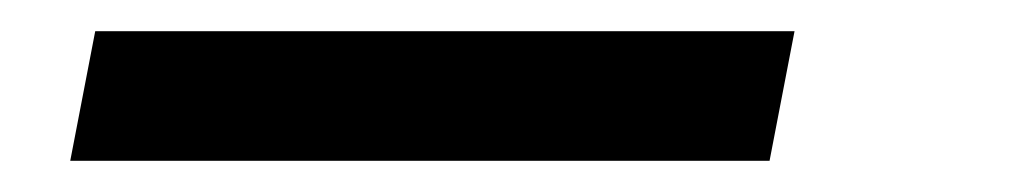

<svg xmlns="http://www.w3.org/2000/svg" viewBox="-20 -20 658 123"><path d="M25 83 41 0H489L473 83Z"/></svg>

Font: Hermit LightItalic
Style: Regular
Weight: 300
Italic angle: -10°
Designer: Pablo Caro
Version: Version 2.000;PS 002.000;hotconv 1.0.88;makeotf.lib2.5.64775